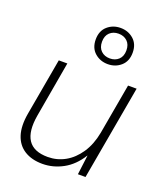

<svg xmlns="http://www.w3.org/2000/svg" viewBox="-140 -843 806 948"><g transform="rotate(20 262.5 -369.5)"><path d="M195 12Q139 12 100.5 -12Q62 -36 47 -82.5Q32 -129 44 -197L97 -496H142L91 -204Q76 -117 105 -73Q134 -29 208 -29Q257 -29 299 -52.5Q341 -76 371.5 -121.5Q402 -167 414 -231L461 -496H506L418 0H378L391 -102H390Q354 -44 302.5 -16Q251 12 195 12ZM330 -561Q290 -561 261.5 -586Q233 -611 233 -656Q233 -701 261.5 -726Q290 -751 330 -751Q370 -751 398.5 -726Q427 -701 427 -656Q427 -611 398.5 -586Q370 -561 330 -561ZM330 -591Q358 -591 376 -608Q394 -625 394 -656Q394 -687 376 -704Q358 -721 330 -721Q302 -721 284 -704Q266 -687 266 -656Q266 -625 284 -608Q302 -591 330 -591Z"/></g></svg>

Font: DM Sans 28pt ExtraLight
Style: Italic
Weight: 250
Italic angle: -10°
Version: Version 4.004;gftools[0.9.30]